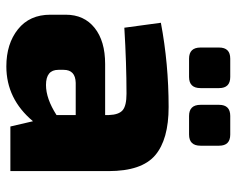

<svg xmlns="http://www.w3.org/2000/svg" viewBox="-92 -658 763 620"><g transform="rotate(90 290.0 -348.5)"><path d="M229 -577H170Q134 -577 134 -614V-674Q134 -710 170 -710H229Q265 -710 265 -674V-614Q265 -577 229 -577ZM415 -577H355Q319 -577 319 -614V-674Q319 -710 355 -710H415Q451 -710 451 -674V-614Q451 -577 415 -577ZM70 -368 54 -486Q186 -511 326 -511Q431 -511 482 -467.5Q533 -424 533 -317V0H389L372 -73Q300 13 195 13Q122 13 75 -24.5Q28 -62 28 -129V-179Q28 -238 70.5 -272Q113 -306 187 -306H352V-318Q351 -350 336.5 -362.5Q322 -375 283 -375Q186 -375 70 -368ZM206 -172V-155Q206 -115 255 -115Q299 -115 352 -149V-211H248Q206 -210 206 -172Z"/></g></svg>

Font: Exo 2.0 Extra Bold
Style: Regular
Weight: 800
Designer: Natanael Gama
Version: Version 1.001;PS 001.001;hotconv 1.0.70;makeotf.lib2.5.58329